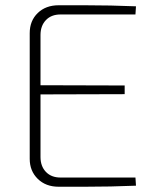

<svg xmlns="http://www.w3.org/2000/svg" viewBox="-20 -710 593 730"><path d="M203 -690Q252 -690 301.5 -690Q351 -690 400 -689Q449 -688 497 -686L495 -655H210Q175 -655 154.5 -633.5Q134 -612 134 -577V-113Q134 -78 154.5 -56.5Q175 -35 210 -35H495L497 -4Q449 -2 400 -1Q351 0 301.5 0Q252 0 203 0Q154 0 123.5 -30Q93 -60 93 -106V-584Q93 -631 123.5 -660.5Q154 -690 203 -690ZM110 -386 454 -385V-352L110 -351Z"/></svg>

Font: Exo 2 ExtraLight
Style: Regular
Weight: 250
Designer: Natanael Gama
Foundry: Natanael Gama
Version: Version 2.010